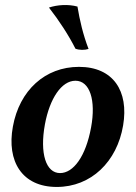

<svg xmlns="http://www.w3.org/2000/svg" viewBox="-20 -732 538 761"><path d="M287 -706C250 -716 207 -713 174 -702C214 -651 253 -591 279 -539C294 -533 316 -533 331 -538C309 -595 296 -652 287 -706ZM205 9C341 9 444 -91 468 -235C491 -371 429 -467 293 -467C159 -467 57 -374 31 -230C6 -93 67 9 205 9ZM218 -46C162 -46 137 -124 158 -239C177 -342 224 -412 279 -412C336 -412 361 -335 341 -227C320 -112 271 -46 218 -46Z"/></svg>

Font: Vollkorn Semibold
Style: Italic
Weight: 600
Italic angle: -11°
Designer: Friedrich Althausen
Foundry: Friedrich Althausen
Version: Version 4.015;PS 004.015;hotconv 1.0.88;makeotf.lib2.5.64775